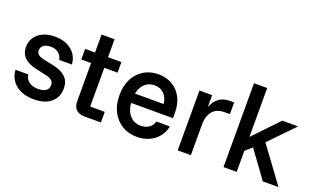

<svg xmlns="http://www.w3.org/2000/svg" viewBox="-78 -1098 2459 1506"><g transform="rotate(20 1152.0 -345.0)"><path d="M253.3 10Q160.8 10 102.9 -35.8Q45 -81.7 40 -159.2H146.7Q152.5 -120 181.2 -99.2Q210 -78.3 257.5 -78.3Q300 -78.3 322.1 -94.6Q344.2 -110.8 344.2 -141.7Q344.2 -187.5 280.8 -200.8L193.3 -220Q55.8 -249.2 55.8 -355.8Q55.8 -425 107.9 -467.5Q160 -510 244.2 -510Q328.3 -510 382.5 -466.2Q436.7 -422.5 441.7 -349.2H335.8Q328.3 -385 303.3 -404.6Q278.3 -424.2 238.3 -424.2Q202.5 -424.2 180.8 -408.8Q159.2 -393.3 159.2 -365.8Q159.2 -344.2 173.8 -331.2Q188.3 -318.3 219.2 -311.7L309.2 -292.5Q377.5 -277.5 412.1 -242.9Q446.7 -208.3 446.7 -150Q446.7 -76.7 395 -33.3Q343.3 10 253.3 10Z M673.3 0Q629.2 0 604.2 -23.3Q579.2 -46.7 579.2 -94.2V-411.7H497.5V-500H580V-650H688.3V-500H800V-411.7H689.2V-88.3H810.8V0Z M1113.3 10Q1043.3 10 989.6 -22.1Q935.8 -54.2 905 -112.9Q874.2 -171.7 874.2 -251.7Q874.2 -330.8 904.2 -388.8Q934.2 -446.7 987.1 -478.3Q1040 -510 1108.3 -510Q1171.7 -510 1222.1 -481.2Q1272.5 -452.5 1301.7 -398.3Q1330.8 -344.2 1330.8 -268.3V-225H980.8Q986.7 -158.3 1022.1 -120.4Q1057.5 -82.5 1112.5 -82.5Q1152.5 -82.5 1180.4 -102.1Q1208.3 -121.7 1217.5 -155.8H1330Q1320 -104.2 1289.2 -67.1Q1258.3 -30 1213.3 -10Q1168.3 10 1113.3 10ZM984.2 -304.2H1224.2Q1217.5 -359.2 1186.2 -388.8Q1155 -418.3 1108.3 -418.3Q1060.8 -418.3 1027.9 -388.3Q995 -358.3 984.2 -304.2Z M1451.7 0V-500H1557.5V-407.5H1560.8Q1577.5 -451.7 1613.3 -478.3Q1649.2 -505 1700 -505H1739.2V-407.5H1695Q1628.3 -407.5 1595 -366.7Q1561.7 -325.8 1561.7 -257.5V0Z M1834.2 0V-700H1944.2V-295H1947.5L2143.3 -500H2275L2076.7 -295L2293.3 0H2162.5L1999.2 -224.2L1944.2 -175.8V0Z"/></g></svg>

Font: Funnel Sans Light Medium
Style: Regular
Weight: 500
Version: Version 1.000